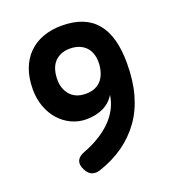

<svg xmlns="http://www.w3.org/2000/svg" viewBox="-136 -846 872 961"><g transform="rotate(-20 300.0 -365.0)"><path d="M300 -618Q271 -618 250 -608.5Q229 -599 215 -582.5Q201 -566 194.5 -542.5Q188 -519 188 -492Q188 -469 195 -448.5Q202 -428 215.5 -412Q229 -396 250 -387Q271 -378 300 -378Q330 -378 351.5 -388.5Q373 -399 386 -416.5Q399 -434 405.5 -457.5Q412 -481 412 -505Q412 -531 404.5 -552Q397 -573 382.5 -587.5Q368 -602 347 -610Q326 -618 300 -618ZM236 5Q210 14 190.5 6.5Q171 -1 158 -27Q144 -55 152 -75Q160 -95 191 -107Q234 -123 271 -145Q308 -167 337 -194.5Q366 -222 385 -256.5Q404 -291 410 -332Q387 -294 348 -275.5Q309 -257 258 -257Q216 -257 179 -274.5Q142 -292 114.5 -323Q87 -354 71.5 -396.5Q56 -439 56 -488Q56 -550 73.5 -596.5Q91 -643 123 -675Q155 -707 200 -723.5Q245 -740 300 -740Q363 -740 409 -721.5Q455 -703 485 -666.5Q515 -630 529.5 -576.5Q544 -523 544 -452Q544 -360 523.5 -286.5Q503 -213 463 -157Q423 -101 366.5 -60.5Q310 -20 236 5Z"/></g></svg>

Font: Maple Mono Normal NL
Style: Bold
Weight: 700
Monospace: yes
Designer: subframe7536
Version: Version 7.000